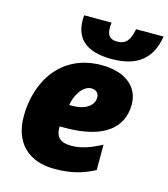

<svg xmlns="http://www.w3.org/2000/svg" viewBox="-117 -877 857 978"><g transform="rotate(15 312.0 -387.5)"><path d="M397 -606C530 -606 604 -662 624 -785H479C468 -724 446 -699 402 -699C365 -699 348 -717 348 -756C348 -769 348 -773 350 -785H205C204 -775 204 -761 204 -761C204 -657 269 -606 397 -606ZM260 10C356 10 412 -10 471 -40V-174C414 -144 367 -126 311 -126C258 -126 231 -149 231 -198V-206H260C466 -206 557 -287 557 -409C557 -502 482 -563 358 -563C143 -563 41 -390 41 -209C41 -73 120 10 260 10ZM264 -324H250C257 -375 293 -435 337 -435C365 -435 378 -419 378 -398C378 -364 349 -324 264 -324Z"/></g></svg>

Font: Noto Sans Black
Style: Italic
Weight: 900
Italic angle: -12°
Designer: Monotype Design Team
Foundry: Monotype Imaging Inc.
Version: Version 2.013